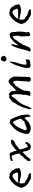

<svg xmlns="http://www.w3.org/2000/svg" viewBox="1700 -2380 702 4141"><g transform="rotate(-90 2050.5 -310.0)"><path d="M501 -269Q502 -251 488 -239.5Q474 -228 452.5 -221Q431 -214 408 -211Q385 -208 368 -207Q345 -206 326.5 -210Q308 -214 290 -218Q285 -219 280 -220.5Q275 -222 270 -223Q248 -228 220.5 -232.5Q193 -237 177 -247Q168 -237 165 -217.5Q162 -198 164.5 -176.5Q167 -155 174.5 -138.5Q182 -122 193 -119Q207 -117 217.5 -109.5Q228 -102 238 -93Q251 -82 265.5 -72.5Q280 -63 301 -66Q308 -51 313.5 -50.5Q319 -50 325 -52Q330 -54 333 -54Q347 -50 366 -37Q385 -24 392 -6Q378 6 363 7Q348 8 331 7Q319 6 306 6Q293 6 279 9Q275 1 264.5 -0.5Q254 -2 242 -6Q230 -10 221 -25Q186 -33 156 -61.5Q126 -90 101 -116Q97 -130 92.5 -143Q88 -156 77 -163Q79 -174 77.5 -180Q76 -186 74 -192Q73 -194 72 -196.5Q71 -199 70 -203Q82 -250 107 -295Q132 -340 170 -379Q185 -395 206.5 -412.5Q228 -430 251.5 -444Q275 -458 295 -460Q303 -461 310.5 -459.5Q318 -458 326 -456Q336 -453 346.5 -451.5Q357 -450 368 -454Q398 -435 424 -417Q450 -399 455 -366Q471 -359 476.5 -340.5Q482 -322 492 -307Q482 -299 484.5 -285Q487 -271 501 -269ZM400 -287Q403 -301 397 -314.5Q391 -328 383 -341Q378 -350 374.5 -357.5Q371 -365 370 -372Q356 -374 348 -382.5Q340 -391 326 -397Q280 -377 239.5 -344.5Q199 -312 181 -266Q205 -271 232.5 -271Q260 -271 287 -270Q315 -269 341 -269Q367 -269 387 -275Q387 -284 392.5 -283Q398 -282 400 -287Z M1110 -404Q1106 -392 1087.5 -369Q1069 -346 1022 -331Q1006 -330 993.5 -315Q981 -300 968 -290Q961 -285 945 -274Q929 -263 915 -251.5Q901 -240 899 -231Q897 -221 901.5 -203.5Q906 -186 912 -169Q916 -154 919.5 -141Q923 -128 922 -122Q933 -117 937.5 -98.5Q942 -80 949 -65Q959 -63 965.5 -65Q972 -67 978 -69Q984 -72 989 -73.5Q994 -75 1001 -72Q1006 -86 1014.5 -96Q1023 -106 1033 -116Q1042 -112 1051 -106.5Q1060 -101 1061 -90Q1057 -78 1049.5 -71Q1042 -64 1039 -50Q1030 -46 1029 -39Q1028 -32 1025 -25Q1022 -18 1007 -14Q994 1 970.5 3.5Q947 6 924 -1Q901 -8 889 -20Q891 -30 885.5 -41.5Q880 -53 873 -64Q868 -72 863.5 -80.5Q859 -89 857 -98Q863 -115 858.5 -130Q854 -145 848 -158Q846 -162 844 -166Q842 -170 841 -174Q802 -136 763 -98Q724 -60 695 -11Q685 -9 676.5 -6Q668 -3 666 8Q662 7 660.5 0Q659 -7 656.5 -14.5Q654 -22 646 -24Q646 -45 652.5 -66.5Q659 -88 685 -98Q684 -114 704.5 -133.5Q725 -153 745 -167Q749 -186 760.5 -198.5Q772 -211 786 -221Q800 -231 810 -244Q808 -273 799 -305Q790 -337 779 -365.5Q768 -394 759 -410Q725 -409 701 -399Q677 -389 651 -387Q645 -407 653 -428Q660 -428 670.5 -430.5Q681 -433 694 -437Q712 -443 734 -448Q756 -453 779 -453Q802 -452 817.5 -444Q833 -436 834 -413Q842 -398 850 -378Q858 -358 863 -340.5Q868 -323 866 -313Q872 -301 878 -303Q884 -305 889 -313Q894 -321 896 -326Q897 -327 897 -327Q907 -334 917.5 -342Q928 -350 938 -359Q967 -382 997.5 -403Q1028 -424 1055 -423Q1058 -423 1061 -422.5Q1064 -422 1066 -422Q1072 -421 1076.5 -421Q1081 -421 1087 -426Q1088 -425 1090 -424Q1097 -421 1104.5 -415.5Q1112 -410 1110 -404Z M1638 -22Q1632 -24 1630 -20Q1628 -16 1626 -10Q1624 -3 1620.5 2.5Q1617 8 1609 3Q1603 -19 1601 -44.5Q1599 -70 1594 -93Q1589 -116 1574 -129Q1554 -107 1528 -86Q1502 -65 1496 -48Q1488 -44 1479.5 -40Q1471 -36 1463 -31Q1435 -17 1405.5 -5Q1376 7 1345 3Q1317 -1 1286.5 -11.5Q1256 -22 1239 -44Q1236 -51 1236 -56.5Q1236 -62 1228 -66Q1244 -200 1301.5 -291Q1359 -382 1455 -440Q1458 -445 1463.5 -447.5Q1469 -450 1471 -456Q1485 -447 1502.5 -443Q1520 -439 1537 -438Q1571 -389 1593.5 -327.5Q1616 -266 1638 -204Q1637 -190 1639 -175.5Q1641 -161 1644 -146Q1649 -117 1651 -85.5Q1653 -54 1638 -22ZM1561 -207Q1559 -217 1552 -244Q1545 -271 1533.5 -302Q1522 -333 1507.5 -356.5Q1493 -380 1477 -381Q1432 -351 1404.5 -313.5Q1377 -276 1357.5 -231Q1338 -186 1314 -132Q1317 -129 1317 -123.5Q1317 -118 1315 -112Q1314 -106 1313.5 -100Q1313 -94 1316 -91Q1350 -82 1380 -91.5Q1410 -101 1438 -114Q1456 -123 1473 -129.5Q1490 -136 1506 -136Q1507 -146 1518 -160Q1529 -174 1542 -187.5Q1555 -201 1561 -207Z M2469 -373Q2470 -332 2469 -300Q2468 -268 2467 -240Q2465 -210 2464.5 -182Q2464 -154 2466 -122Q2462 -110 2460 -90.5Q2458 -71 2459 -53Q2460 -35 2463 -25Q2457 -15 2447 -13.5Q2437 -12 2437 1Q2429 -1 2418 1Q2407 3 2402 6Q2390 8 2379 -2.5Q2368 -13 2362 -28.5Q2356 -44 2356 -57Q2356 -70 2365 -73Q2365 -129 2370.5 -179.5Q2376 -230 2379 -285Q2381 -319 2375.5 -343.5Q2370 -368 2346 -381Q2336 -377 2323 -364.5Q2310 -352 2304 -345Q2293 -343 2274 -321Q2255 -299 2235 -269Q2215 -239 2200 -211.5Q2185 -184 2183 -170Q2170 -161 2166.5 -140.5Q2163 -120 2162.5 -95Q2162 -70 2158.5 -48Q2155 -26 2143 -14Q2124 -4 2107 -4.5Q2090 -5 2075 -7Q2068 -8 2062 -9Q2056 -10 2050 -10Q2056 -28 2064 -57.5Q2072 -87 2076 -115.5Q2080 -144 2073 -157Q2088 -193 2089 -240Q2090 -287 2088 -328Q2088 -335 2088 -338Q2087 -364 2079.5 -380.5Q2072 -397 2065 -410Q2062 -414 2055 -412Q2048 -410 2043 -406Q2025 -374 1994.5 -338.5Q1964 -303 1932 -265.5Q1900 -228 1877 -188Q1858 -155 1846 -117Q1834 -79 1818.5 -42.5Q1803 -6 1775 21Q1763 0 1765 -24Q1767 -48 1775.5 -72Q1784 -96 1793 -116Q1794 -119 1795.5 -122Q1797 -125 1798 -128Q1796 -144 1805.5 -166Q1815 -188 1826 -210Q1835 -227 1842 -242.5Q1849 -258 1851 -270Q1861 -284 1875.5 -305.5Q1890 -327 1901 -346Q1912 -365 1911 -369Q1918 -390 1935 -404Q1952 -418 1973.5 -431Q1995 -444 2012 -462Q2018 -463 2025 -462.5Q2032 -462 2039 -461Q2053 -460 2066.5 -460.5Q2080 -461 2087 -471Q2094 -469 2105.5 -461.5Q2117 -454 2127 -446Q2137 -438 2140 -432Q2149 -416 2154.5 -390.5Q2160 -365 2163 -341Q2166 -317 2168 -303Q2194 -339 2235 -375Q2276 -411 2305 -448Q2317 -449 2322.5 -455Q2328 -461 2334 -467Q2340 -473 2354 -475Q2362 -476 2374.5 -474Q2387 -472 2397 -466.5Q2407 -461 2407 -451Q2428 -444 2436.5 -429.5Q2445 -415 2450.5 -399.5Q2456 -384 2469 -373Z M2844 -106Q2836 -87 2834.5 -66Q2833 -45 2840 -34Q2825 -20 2800.5 -14.5Q2776 -9 2751 -7Q2726 -5 2707 1Q2695 -1 2684.5 -7Q2674 -13 2663 -18Q2655 -33 2654 -60.5Q2653 -88 2658.5 -121Q2664 -154 2674 -186Q2674 -188 2680.5 -209Q2687 -230 2696 -258Q2705 -286 2713 -309.5Q2721 -333 2725 -339Q2730 -358 2738.5 -371Q2747 -384 2755 -397Q2763 -410 2766 -429Q2777 -434 2779 -440.5Q2781 -447 2788 -456Q2795 -438 2792.5 -418Q2790 -398 2786 -380Q2785 -375 2784.5 -371Q2784 -367 2783 -363Q2785 -357 2778 -334Q2771 -311 2762 -281Q2753 -255 2744.5 -227.5Q2736 -200 2731.5 -177Q2727 -154 2729 -143Q2728 -135 2726 -120Q2724 -105 2722 -98Q2731 -90 2750 -90.5Q2769 -91 2791 -95Q2813 -99 2830 -103Q2834 -104 2837.5 -104.5Q2841 -105 2844 -106ZM2918 -584Q2916 -577 2913 -570Q2910 -563 2910 -552Q2906 -552 2899 -543.5Q2892 -535 2876.5 -527Q2861 -519 2828 -519Q2815 -526 2808 -538Q2801 -550 2793 -560Q2798 -604 2814.5 -627Q2831 -650 2875 -636Q2885 -637 2894 -626.5Q2903 -616 2910 -603Q2917 -590 2918 -584Z M3436 -304Q3439 -295 3439.5 -267Q3440 -239 3438 -204.5Q3436 -170 3432.5 -140.5Q3429 -111 3423 -99Q3423 -95 3424 -90.5Q3425 -86 3426 -81Q3429 -67 3431 -51.5Q3433 -36 3430 -30Q3411 -27 3398.5 -20Q3386 -13 3375 -8Q3331 -19 3342 -57Q3341 -64 3339.5 -86Q3338 -108 3337 -136.5Q3336 -165 3336.5 -192.5Q3337 -220 3340 -238Q3343 -256 3349 -255Q3349 -264 3349.5 -282Q3350 -300 3348.5 -321.5Q3347 -343 3342.5 -361.5Q3338 -380 3330 -388Q3308 -374 3284 -355Q3260 -336 3258 -310Q3254 -310 3243 -296Q3232 -282 3218.5 -262.5Q3205 -243 3194 -226Q3183 -209 3180 -203Q3175 -193 3171.5 -182Q3168 -171 3151 -164Q3154 -158 3146.5 -137Q3139 -116 3128 -91Q3117 -66 3106.5 -46Q3096 -26 3092 -22Q3080 -10 3063.5 -3.5Q3047 3 3024 2Q3024 -10 3015.5 -13.5Q3007 -17 3005 -28Q3016 -34 3023 -51.5Q3030 -69 3034 -88Q3038 -107 3040 -115Q3062 -195 3083.5 -273.5Q3105 -352 3147 -418Q3150 -422 3158 -418.5Q3166 -415 3167 -398Q3167 -382 3162.5 -363Q3158 -344 3153 -325Q3148 -308 3144.5 -292.5Q3141 -277 3141 -265Q3156 -276 3167.5 -295Q3179 -314 3190 -327Q3203 -343 3226 -366.5Q3249 -390 3277.5 -412.5Q3306 -435 3332 -447Q3338 -450 3351.5 -450.5Q3365 -451 3379.5 -450Q3394 -449 3401 -447Q3415 -430 3424 -412Q3433 -394 3430 -369Q3429 -357 3430.5 -338Q3432 -319 3436 -304Z M4032 -269Q4033 -251 4019 -239.5Q4005 -228 3983.5 -221Q3962 -214 3939 -211Q3916 -208 3899 -207Q3876 -206 3857.5 -210Q3839 -214 3821 -218Q3816 -219 3811 -220.5Q3806 -222 3801 -223Q3779 -228 3751.5 -232.5Q3724 -237 3708 -247Q3699 -237 3696 -217.5Q3693 -198 3695.5 -176.5Q3698 -155 3705.5 -138.5Q3713 -122 3724 -119Q3738 -117 3748.5 -109.5Q3759 -102 3769 -93Q3782 -82 3796.5 -72.5Q3811 -63 3832 -66Q3839 -51 3844.5 -50.5Q3850 -50 3856 -52Q3861 -54 3864 -54Q3878 -50 3897 -37Q3916 -24 3923 -6Q3909 6 3894 7Q3879 8 3862 7Q3850 6 3837 6Q3824 6 3810 9Q3806 1 3795.5 -0.5Q3785 -2 3773 -6Q3761 -10 3752 -25Q3717 -33 3687 -61.5Q3657 -90 3632 -116Q3628 -130 3623.5 -143Q3619 -156 3608 -163Q3610 -174 3608.5 -180Q3607 -186 3605 -192Q3604 -194 3603 -196.5Q3602 -199 3601 -203Q3613 -250 3638 -295Q3663 -340 3701 -379Q3716 -395 3737.5 -412.5Q3759 -430 3782.5 -444Q3806 -458 3826 -460Q3834 -461 3841.5 -459.5Q3849 -458 3857 -456Q3867 -453 3877.5 -451.5Q3888 -450 3899 -454Q3929 -435 3955 -417Q3981 -399 3986 -366Q4002 -359 4007.5 -340.5Q4013 -322 4023 -307Q4013 -299 4015.5 -285Q4018 -271 4032 -269ZM3931 -287Q3934 -301 3928 -314.5Q3922 -328 3914 -341Q3909 -350 3905.5 -357.5Q3902 -365 3901 -372Q3887 -374 3879 -382.5Q3871 -391 3857 -397Q3811 -377 3770.5 -344.5Q3730 -312 3712 -266Q3736 -271 3763.5 -271Q3791 -271 3818 -270Q3846 -269 3872 -269Q3898 -269 3918 -275Q3918 -284 3923.5 -283Q3929 -282 3931 -287Z"/></g></svg>

Font: Yuji Boku
Style: Regular
Weight: 400
Designer: Kataoka Yuji
Foundry: Kinuta Font Factory
Version: Version 3.002